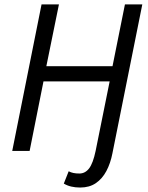

<svg xmlns="http://www.w3.org/2000/svg" viewBox="-20 -676 662 860"><path d="M339.3 164Q317.4 164 299.3 159.7Q281.2 155.5 265.8 146.3L287.6 91.2Q297.3 96.4 308.8 98.8Q320.2 101.2 335.4 101.2Q361.7 101.2 379.3 78.1Q396.8 55 408.3 0L471.2 -311.5H174.8L112.7 0H34.8L166.1 -656.3H244L187.6 -379.5H484L539.6 -656.3H617.4L483.6 10.6Q474.9 55.3 456.5 90.1Q438 124.9 409.2 144.4Q380.4 164 339.3 164Z"/></svg>

Font: Source Sans 3 VF
Style: Italic
Weight: 200
Italic angle: -11°
Designer: Paul D. Hunt
Foundry: Adobe Systems Incorporated
Version: Version 3.042;hotconv 1.0.118;makeotfexe 2.5.65603